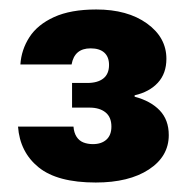

<svg xmlns="http://www.w3.org/2000/svg" viewBox="-20 -733 403 405"><path d="M182 -348Q101 -348 61.5 -380Q22 -412 18 -466H135Q136 -453 141.5 -444.5Q147 -436 156 -432.5Q165 -429 176 -429Q194 -429 204.5 -438.5Q215 -448 215 -466Q215 -486 202.5 -496Q190 -506 169 -506H132V-558H164Q186 -558 198 -567.5Q210 -577 210 -596Q210 -613 200 -622Q190 -631 171 -631Q154 -631 144 -622.5Q134 -614 131 -597H23Q25 -628 42 -654.5Q59 -681 94 -697Q129 -713 183 -713Q249 -713 290 -683.5Q331 -654 331 -609Q331 -578 313 -558.5Q295 -539 264 -532V-529Q298 -520 317 -500Q336 -480 336 -448Q336 -403 294 -375.5Q252 -348 182 -348Z"/></svg>

Font: DM Sans 28pt Black
Style: Regular
Weight: 900
Version: Version 4.004;gftools[0.9.30]